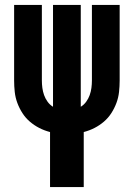

<svg xmlns="http://www.w3.org/2000/svg" viewBox="-20 -540 540 775"><path d="M182 215V-7Q159 -13 138.5 -23.5Q118 -34 100.5 -49Q83 -64 70.5 -83.5Q58 -103 50 -124.5Q42 -146 39.5 -169Q37 -192 37 -215V-520H149V-215Q149 -200 151 -185Q153 -170 158 -156Q163 -142 172 -129.5Q181 -117 194 -109V-520H306V-109Q319 -117 328 -129.5Q337 -142 342 -156Q347 -170 349 -185Q351 -200 351 -215V-520H463V-215Q463 -192 460.5 -169Q458 -146 450 -124.5Q442 -103 429.5 -83.5Q417 -64 399.5 -49Q382 -34 361.5 -23.5Q341 -13 318 -7V215Z"/></svg>

Font: Iosevka Curly Heavy
Style: Regular
Weight: 900
Monospace: yes
Designer: Belleve Invis
Foundry: Belleve Invis
Version: Version 22.1.2; ttfautohint (v1.8.4)